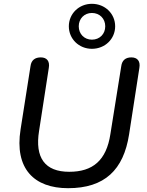

<svg xmlns="http://www.w3.org/2000/svg" viewBox="-20 -978 772 1007"><path d="M337 9C529 9 628 -87 657 -273L711 -622C717 -657 701 -677 669 -677C639 -677 620 -662 616 -631L559 -275C538 -136 466 -77 343 -77C216 -77 162 -150 185 -292L236 -622C242 -657 226 -677 194 -677C163 -677 144 -662 140 -631L88 -300C55 -93 159 9 337 9ZM462 -722C531 -722 584 -774 584 -840C584 -906 531 -958 462 -958C394 -958 341 -906 341 -840C341 -774 394 -722 462 -722ZM462 -770C422 -770 393 -800 393 -840C393 -880 422 -910 462 -910C503 -910 532 -880 532 -840C532 -800 503 -770 462 -770Z"/></svg>

Font: SN Pro Medium
Style: Italic
Weight: 400
Italic angle: -9°
Designer: Tobias Whetton
Foundry: Supernotes
Version: Version 1.001;Glyphs 3.2 (3249)